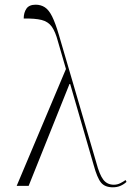

<svg xmlns="http://www.w3.org/2000/svg" viewBox="-20 -792 559 818"><path d="M51 0 261 -498 227 -615Q216 -657 200.5 -678.5Q185 -700 157 -707Q129 -714 81 -713Q81 -738 92.5 -755Q104 -772 132 -772Q154 -772 171 -761Q188 -750 202 -722Q216 -694 231 -643L390 -100Q404 -47 420.5 -26Q437 -5 465 -5Q480 -5 493.5 -12Q507 -19 515 -25L519 -17Q507 -6 492.5 0Q478 6 461 6Q427 6 410.5 -14Q394 -34 379 -89L279 -434H276L102 0Z"/></svg>

Font: Noto Serif Display Condensed ExtraLight
Style: Regular
Weight: 200
Width: 3
Designer: Monotype Design Team
Foundry: Monotype Imaging Inc.
Version: Version 2.009